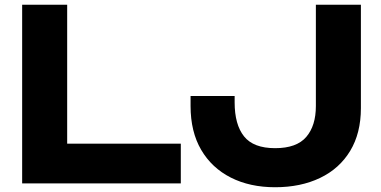

<svg xmlns="http://www.w3.org/2000/svg" viewBox="-20 -770 1599 806"><path d="M262 -750V-84L177 -167H739V0H73V-750ZM780 -367H965V-340Q965 -247 1004.5 -197.5Q1044 -148 1135 -148Q1225 -148 1265.5 -195Q1306 -242 1306 -325V-750H1495V-316Q1495 -211 1450 -136.5Q1405 -62 1323.5 -23Q1242 16 1135 16Q1029 16 949 -24.5Q869 -65 824.5 -141Q780 -217 780 -325Z"/></svg>

Font: Unbounded SemiBold
Style: Regular
Weight: 600
Designer: Luke Prowse, Jean-Baptiste Morizot, Fátima Lázaro, Florian Runge
Foundry: NaN
Version: Version 1.700